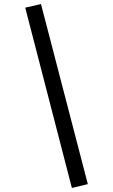

<svg xmlns="http://www.w3.org/2000/svg" viewBox="-20 -827 560 951"><path d="M415 85 336 104 105 -789 183 -807Z"/></svg>

Font: Fira GO
Style: Regular
Weight: 400
Designer: Carrois Corporate
Foundry: Carrois Corporate GbR
Version: Version 0.300